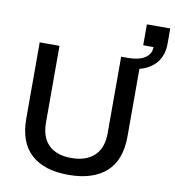

<svg xmlns="http://www.w3.org/2000/svg" viewBox="-95 -972 971 1068"><g transform="rotate(10 390.0 -438.0)"><path d="M361.8 12.2Q225.6 12.2 151.9 -54.4Q78.1 -121.1 78.1 -256.8V-686H189.9V-253.9Q189.9 -169.4 234.6 -126.2Q279.3 -83 361.8 -83Q445.8 -83 491.9 -126.5Q538.1 -169.9 538.1 -253.9V-686H575.2Q637.2 -686 671.6 -708Q706.1 -730 706.1 -770H647.9V-888.2H779.8V-801.8Q779.8 -737.8 745.8 -695.6Q711.9 -653.3 649.9 -637.2V-256.8Q649.9 -121.1 575.2 -54.4Q500.5 12.2 361.8 12.2Z"/></g></svg>

Font: Archivo Medium
Style: Regular
Weight: 500
Designer: Hector Gatti
Foundry: Omnibus-Type
Version: Version 2.001